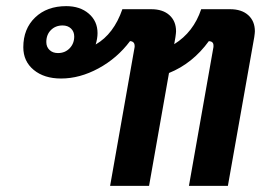

<svg xmlns="http://www.w3.org/2000/svg" viewBox="-20 -606 871 626"><path d="M811 -504Q811 -499 809 -485L723 0H596L676 -453V-458Q676 -471 661 -472Q608 -399 531 -368L466 0H339L419 -453V-456Q419 -471 404 -472Q362 -416 301 -383Q240 -350 179 -350Q124 -350 90 -378Q56 -406 56 -452Q56 -512 94.5 -549Q133 -586 196 -586Q241 -586 269.5 -561.5Q298 -537 298 -498Q298 -481 292 -461Q351 -495 379 -576H473Q511 -576 532.5 -556.5Q554 -537 554 -504Q554 -499 552 -485L548 -462Q611 -501 636 -576H730Q768 -576 789.5 -556.5Q811 -537 811 -504ZM222 -487Q222 -503 211.5 -513Q201 -523 184 -523Q161 -523 146 -508Q131 -493 131 -469Q131 -453 141.5 -443Q152 -433 169 -433Q192 -433 207 -448.5Q222 -464 222 -487Z"/></svg>

Font: Sarabun
Style: Bold Italic
Weight: 700
Italic angle: -10°
Designer: Suppakit Chalermlarp | Katatrad Co.,Ltd.
Foundry: Cadson Demak Co.,Ltd.
Version: Version 1.000; ttfautohint (v1.6)